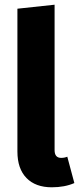

<svg xmlns="http://www.w3.org/2000/svg" viewBox="-20 -779 340 816"><path d="M200 17Q131 17 92.5 -22.5Q54 -62 54 -135V-742L212 -759V-141Q212 -108 240 -108Q254 -108 266 -113L296 -1Q255 17 200 17Z"/></svg>

Font: Fira Sans
Style: Bold
Weight: 700
Designer: bBox Type GmbH & Carrois Corporate GbR & Edenspiekermann AG
Foundry: bBox Type GmbH & Carrois Corporate GbR & Edenspiekermann AG
Version: Version 4.301;PS 004.301;hotconv 1.0.88;makeotf.lib2.5.64775